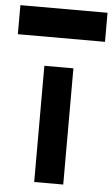

<svg xmlns="http://www.w3.org/2000/svg" viewBox="-179 -787 482 823"><g transform="rotate(5 62.5 -375.0)"><path d="M-125 -625V-750H250V-625ZM125 0H0V-500H125Z"/></g></svg>

Font: Tiny5
Style: Regular
Weight: 400
Designer: Stefan Schmidt
Foundry: Made with Bits'n'Picas by Kreative Software
Version: Version 1.002; ttfautohint (v1.8.4.7-5d5b)